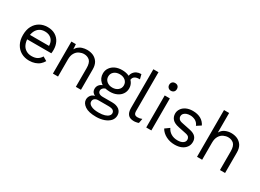

<svg xmlns="http://www.w3.org/2000/svg" viewBox="-33 -1556 3511 2596"><g transform="rotate(30 1723.0 -257.5)"><path d="M302 10C335 10 364 5 391 -4C417 -13 440 -25 460 -42C479 -59 495 -78 508 -101L445 -138C431 -114 413 -95 390 -81C367 -67 337 -60 300 -60C266 -60 237 -68 213 -83C188 -98 169 -119 156 -148C143 -177 136 -211 136 -250C136 -290 143 -324 156 -353C169 -381 187 -403 211 -418C234 -433 262 -440 295 -440C338 -440 372 -427 399 -401C425 -375 438 -338 438 -290L479 -298H110V-227H514C515 -234 516 -243 517 -252C518 -261 518 -272 518 -283C518 -326 509 -364 492 -399C475 -433 450 -460 417 -480C384 -500 344 -510 297 -510C251 -510 210 -500 174 -479C138 -458 110 -429 89 -390C68 -351 58 -304 58 -250C58 -196 68 -150 89 -111C110 -72 139 -42 176 -21C213 0 255 10 302 10Z M750 0V-266C750 -309 758 -343 774 -368C789 -393 809 -412 833 -423C857 -434 881 -440 905 -440C940 -440 969 -429 993 -408C1016 -386 1028 -347 1028 -292V0H1108V-320C1108 -363 1099 -399 1082 -427C1064 -455 1040 -476 1011 -490C982 -503 949 -510 913 -510C888 -510 863 -506 840 -499C816 -492 795 -480 777 -464C759 -447 745 -426 734 -399L747 -388L740 -500H670V0Z M1710 -592H1708H1705C1680 -592 1658 -587 1637 -577C1616 -566 1600 -551 1588 -532C1576 -513 1570 -490 1570 -464L1619 -439C1619 -468 1628 -489 1646 -502C1663 -515 1688 -521 1721 -521H1725H1728L1710 -592ZM1412 -64C1387 -64 1368 -69 1355 -78C1341 -87 1334 -100 1334 -119C1334 -134 1341 -149 1355 -162C1368 -175 1391 -183 1424 -186H1434L1381 -213C1341 -208 1311 -196 1291 -177C1270 -157 1260 -133 1260 -106C1260 -79 1268 -58 1284 -44C1299 -29 1318 -19 1341 -13L1348 -28C1306 -25 1276 -14 1259 7C1241 28 1232 52 1232 79C1232 116 1252 148 1291 175C1330 202 1388 215 1467 215C1512 215 1553 208 1590 195C1626 182 1655 164 1677 140C1698 116 1709 88 1709 55C1709 19 1696 -10 1669 -32C1642 -53 1605 -64 1558 -64ZM1466 148C1416 148 1377 141 1349 126C1320 111 1306 92 1306 67C1306 48 1313 32 1328 21C1343 10 1361 5 1382 5H1536C1573 5 1599 10 1614 21C1628 32 1635 46 1635 64C1635 79 1629 92 1617 105C1605 118 1587 128 1562 136C1537 144 1505 148 1466 148ZM1459 -510C1419 -510 1384 -503 1353 -489C1322 -474 1298 -454 1281 -429C1263 -404 1254 -374 1254 -341C1254 -292 1272 -251 1307 -220C1342 -188 1393 -172 1459 -172C1499 -172 1535 -179 1566 -194C1597 -208 1621 -228 1638 -254C1655 -279 1664 -308 1664 -341C1664 -374 1655 -404 1638 -429C1621 -454 1597 -474 1566 -489C1535 -503 1499 -510 1459 -510ZM1459 -445C1494 -445 1523 -436 1546 -417C1569 -398 1581 -372 1581 -341C1581 -310 1569 -285 1546 -266C1523 -247 1494 -237 1459 -237C1424 -237 1395 -247 1372 -266C1349 -285 1337 -310 1337 -341C1337 -372 1349 -398 1372 -417C1395 -436 1424 -445 1459 -445Z M1817 -730V-124C1817 -79 1827 -45 1847 -23C1866 -1 1896 10 1937 10C1950 10 1963 9 1976 6C1989 4 2000 1 2011 -4L2024 -74C2009 -69 1998 -65 1989 -63C1980 -61 1969 -60 1956 -60C1935 -60 1920 -65 1911 -75C1902 -84 1897 -102 1897 -127V-730Z M2167 -596C2185 -596 2200 -602 2211 -613C2222 -624 2227 -638 2227 -656C2227 -674 2222 -689 2211 -700C2200 -711 2185 -716 2167 -716C2149 -716 2135 -711 2124 -700C2113 -689 2107 -674 2107 -656C2107 -638 2113 -624 2124 -613C2135 -602 2149 -596 2167 -596ZM2127 -500V0H2207V-500Z M2573 10C2612 10 2647 4 2677 -9C2707 -22 2730 -40 2747 -64C2764 -87 2772 -115 2772 -146C2772 -177 2763 -203 2744 -224C2725 -245 2693 -261 2646 -270L2521 -296C2494 -301 2475 -310 2465 -323C2455 -335 2450 -348 2450 -363C2450 -378 2455 -391 2464 -403C2473 -414 2486 -423 2503 -430C2520 -437 2540 -440 2564 -440C2591 -440 2618 -433 2643 -420C2668 -406 2687 -384 2698 -355L2765 -399C2748 -434 2723 -462 2689 -481C2655 -500 2613 -510 2564 -510C2525 -510 2491 -503 2462 -490C2433 -476 2410 -458 2395 -435C2379 -412 2371 -387 2371 -360C2371 -325 2382 -296 2403 -273C2424 -250 2458 -233 2507 -223L2627 -198C2652 -193 2670 -184 2679 -173C2688 -161 2692 -148 2692 -134C2692 -112 2682 -94 2662 -81C2642 -67 2614 -60 2579 -60C2539 -60 2505 -69 2477 -86C2448 -103 2427 -127 2412 -158L2344 -109C2366 -71 2398 -42 2439 -21C2480 0 2524 10 2573 10Z M3000 0V-265C3000 -308 3008 -342 3024 -368C3039 -393 3059 -412 3083 -423C3107 -434 3131 -440 3155 -440C3190 -440 3219 -429 3243 -408C3266 -386 3278 -347 3278 -292V0H3358V-320C3358 -363 3349 -399 3332 -427C3314 -455 3290 -476 3261 -490C3232 -503 3199 -510 3163 -510C3129 -510 3098 -503 3069 -490C3040 -477 3017 -455 3000 -425V-730H2920V0Z"/></g></svg>

Font: WorkSans-Regular
Style: Regular
Weight: 500
Designer: Wei Huang
Foundry: Wei Huang
Version: ""